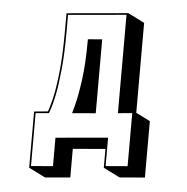

<svg xmlns="http://www.w3.org/2000/svg" viewBox="-65 -851 1129 1157"><g transform="rotate(5 500.0 -273.0)"><path d="M598 153V39L402 56V229L250 242L150 192V-148L233 -156Q239 -170 253.5 -225Q268 -280 280.5 -385.5Q293 -491 293 -655V-755L664 -788L764 -738V-194L850 -151V190L698 203ZM654 -182V-777L303 -746V-655Q303 -514 293.5 -417Q284 -320 271.5 -260Q259 -200 249.5 -173Q240 -146 240 -146L160 -139V181L292 170V-2L608 -30V142L740 131V-190ZM379 -158Q379 -158 393 -210Q407 -262 421 -362.5Q435 -463 435 -610L521 -617V-170Z"/></g></svg>

Font: Rampart One
Style: Regular
Weight: 400
Designer: Fontworks Inc.
Foundry: Fontworks Inc.
Version: Version 1.100